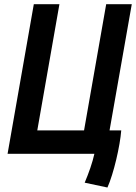

<svg xmlns="http://www.w3.org/2000/svg" viewBox="-20 -713 631 890"><path d="M350.6 0H417.5C408.2 42 392.1 87.4 372.6 133.8L478 156.2C506.8 92.3 536.6 -36.6 542 -108.4H487.8L590.8 -693.4H472.2L369.6 -108.4H152.8L255.4 -693.4H136.7L15.1 0Z"/></svg>

Font: Cascadia Mono SemiBold
Style: Italic
Weight: 600
Italic angle: -10°
Monospace: yes
Designer: Aaron Bell
Foundry: Saja Typeworks
Version: Version 2404.023